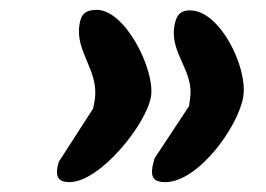

<svg xmlns="http://www.w3.org/2000/svg" viewBox="-20 -448 539 389"><path d="M96 -107C93 -87 101 -79 121 -79C182 -79 277 -196 286 -253C294 -307 234 -428 176 -428C154 -428 144 -420 141 -398C132 -343 181 -305 172 -246C171 -241 169 -227 168 -227L99 -120C99 -119 96 -110 96 -107ZM289 -111C285 -88 292 -79 315 -79C382 -79 464 -193 473 -253C482 -311 426 -427 365 -427C342 -427 336 -413 333 -393C325 -339 374 -303 365 -248L363 -233L293 -127C293 -126 290 -115 289 -111Z"/></svg>

Font: Asimov Print
Style: Regular
Weight: 500
Designer: Google
Version: Version 2.000980: 2014